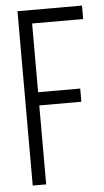

<svg xmlns="http://www.w3.org/2000/svg" viewBox="-52 -734 418 768"><g transform="rotate(-5 157.5 -350.0)"><path d="M48 0V-700H307V-646H102V-370H271V-317H102V0Z"/></g></svg>

Font: Georama Condensed Light
Style: Regular
Weight: 300
Width: 3
Designer: Jean-Baptiste Levee
Foundry: Production Type
Version: Version 1.000